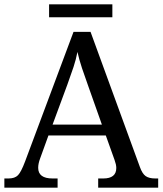

<svg xmlns="http://www.w3.org/2000/svg" viewBox="-20 -860 745 880"><path d="M0 0V-42H19Q48 -42 62.5 -57Q77 -72 95 -120L317 -714H395L621 -95Q632 -64 647.5 -53Q663 -42 692 -42H705V0H430V-42H453Q513 -42 513 -90Q513 -98 511 -107Q509 -116 505 -127L465 -239H202L164 -134Q155 -110 155 -91Q155 -42 221 -42H244V0ZM221 -289H447L385 -464Q369 -508 356 -547Q343 -586 335 -622Q328 -586 317 -553Q306 -520 289 -473ZM205 -781V-840H495V-781Z"/></svg>

Font: Noto Serif Oriya
Style: Regular
Weight: 400
Designer: David Williams
Foundry: Google LLC, David Williams
Version: Version 1.051; ttfautohint (v1.8.4.7-5d5b)